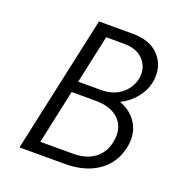

<svg xmlns="http://www.w3.org/2000/svg" viewBox="-121 -763 822 868"><g transform="rotate(20 290.5 -329.0)"><path d="M209 -658H370Q451 -658 493 -617Q535 -576 535 -517Q535 -496 531 -480Q523 -441 494.5 -405.5Q466 -370 423 -349Q472 -331 500 -293Q528 -255 528 -205Q528 -187 523 -164Q506 -87 443.5 -43.5Q381 0 284 0H66ZM456 -166Q460 -182 460 -201Q460 -254 422 -285Q384 -316 317 -316H202L146 -56H304Q366 -56 405.5 -85Q445 -114 456 -166ZM327 -370Q370 -370 402.5 -388.5Q435 -407 452.5 -437Q470 -467 470 -499Q470 -542 439 -572Q408 -602 349 -602H264L214 -370Z"/></g></svg>

Font: LXGW Bright GB
Style: Italic
Weight: 400
Italic angle: -12°
Designer: Christian Thalmann (Catharsis Fonts)
Foundry: LXGW / Christian Thalmann (Catharsis Fonts) / Fontworks Inc.
Version: Version 5.510